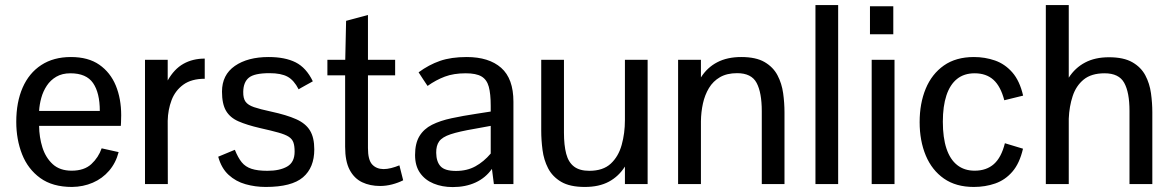

<svg xmlns="http://www.w3.org/2000/svg" viewBox="-20 -740 4710 772"><path d="M269.5 11.7Q191.4 11.7 141.8 -24.2Q92.3 -60.1 68.8 -119.6Q45.4 -179.2 45.4 -250Q45.4 -329.1 71 -387.7Q96.7 -446.3 146 -478.5Q195.3 -510.7 265.1 -510.7Q335 -510.7 379.4 -479.7Q423.8 -448.7 445.6 -396Q467.3 -343.3 467.3 -276.4Q467.3 -274.4 467 -265.6Q466.8 -256.8 466.6 -247.6Q466.3 -238.3 465.8 -233.9H137.2Q137.7 -188 150.6 -147Q163.6 -106 192.1 -79.8Q220.7 -53.7 268.1 -53.7Q318.8 -53.7 347.4 -80.3Q376 -106.9 388.7 -143.6L457 -128.4Q445.8 -85 418.7 -53.5Q391.6 -22 353 -5.4Q314.5 11.2 269.5 11.7ZM137.2 -293.9H381.3Q381.3 -366.7 354.2 -406Q327.1 -445.3 263.2 -445.3Q230 -445.3 206.5 -431.6Q183.1 -418 168.2 -395.5Q153.3 -373 146 -346.4Q138.7 -319.8 137.2 -293.9Z M563 0V-499.5H654.3V-416.5Q680.2 -462.4 717.5 -483.4Q754.9 -504.4 803.2 -504.4V-423.3Q750 -423.3 717.3 -399.7Q684.6 -376 669.9 -337.4Q655.3 -298.8 654.3 -254.4L654.8 0Z M1048.3 11.7Q1006.3 11.7 967.3 0.7Q928.2 -10.3 899.2 -36.9Q870.1 -63.5 857.4 -109.9L924.3 -137.7Q937 -106 951.9 -87.6Q966.8 -69.3 991.2 -61.3Q1015.6 -53.2 1055.2 -53.2Q1104.5 -53.2 1134.5 -70.3Q1164.6 -87.4 1164.6 -130.4Q1164.6 -153.3 1159.7 -167.2Q1154.8 -181.2 1140.9 -190.2Q1127 -199.2 1099.1 -207Q1071.3 -214.8 1025.4 -225.1Q972.7 -237.3 938.7 -252.2Q904.8 -267.1 888.7 -294.7Q872.6 -322.3 872.6 -371.6Q872.6 -439 924.3 -474.9Q976.1 -510.7 1060.1 -510.7Q1126 -510.7 1168.7 -489.3Q1211.4 -467.8 1237.8 -413.1Q1237.8 -413.1 1229.2 -408.2Q1220.7 -403.3 1209.2 -397.2Q1197.8 -391.1 1189.2 -386Q1180.7 -380.9 1180.7 -380.9Q1162.1 -417.5 1136.2 -431.6Q1110.4 -445.8 1063.5 -445.8Q1002.9 -445.8 980.7 -427.7Q958.5 -409.7 958 -370.6Q957.5 -344.7 967.3 -331.1Q977.1 -317.4 1001.5 -309.1Q1025.9 -300.8 1069.3 -291.5Q1132.8 -277.8 1170.9 -260.7Q1209 -243.7 1226.3 -215.3Q1243.7 -187 1243.7 -139.2Q1243.7 -65.9 1198.2 -27.1Q1152.8 11.7 1048.3 11.7Z M1508.3 7.8Q1467.8 7.8 1436 -7.3Q1404.3 -22.5 1386 -56.9Q1367.7 -91.3 1367.7 -149.9V-437H1296.4V-499.5H1368.2L1371.6 -656.2L1459.5 -679.7V-499.5H1568.8V-437H1459.5V-144.5Q1459.5 -97.2 1476.3 -78.9Q1493.2 -60.5 1522 -60.1Q1536.1 -60.1 1552.7 -64.2Q1569.3 -68.4 1585.9 -75.2L1601.1 -15.1Q1581.1 -4.9 1556.6 1.5Q1532.2 7.8 1508.3 7.8Z M1800.3 12.2Q1757.8 12.2 1723.4 -2Q1689 -16.1 1668.9 -44.7Q1648.9 -73.2 1648.9 -116.7Q1648.9 -163.6 1666.5 -192.6Q1684.1 -221.7 1717 -238.3Q1750 -254.9 1795.7 -264.6Q1841.3 -274.4 1896.5 -282.7L1953.1 -291.5V-314.5Q1953.1 -362.8 1945.3 -391.4Q1937.5 -419.9 1916 -432.6Q1894.5 -445.3 1852.5 -445.3Q1804.2 -445.3 1768.6 -431.9Q1732.9 -418.5 1699.2 -394.5Q1699.2 -394.5 1693.6 -402.8Q1688 -411.1 1680.9 -421.9Q1673.8 -432.6 1668.5 -440.9Q1663.1 -449.2 1663.1 -449.2Q1704.1 -479.5 1749 -495.1Q1793.9 -510.7 1856.4 -510.7Q1945.8 -510.7 1995.1 -467.3Q2044.4 -423.8 2044.4 -331.1V0H1965.8L1958 -61Q1932.6 -24.9 1892.3 -6.3Q1852.1 12.2 1800.3 12.2ZM1813.5 -52.7Q1857.9 -52.7 1891.6 -71.3Q1925.3 -89.8 1953.1 -122.6V-233.9L1889.2 -222.2Q1825.7 -211.4 1792 -200.2Q1758.3 -189 1745.8 -171.6Q1733.4 -154.3 1733.9 -125.5Q1734.4 -89.8 1751.5 -71.3Q1768.6 -52.7 1813.5 -52.7Z M2331.5 11.7Q2271.5 11.7 2236.3 -9Q2201.2 -29.8 2183.8 -63.5Q2166.5 -97.2 2161.4 -137Q2156.2 -176.8 2156.2 -214.8V-499.5H2247.6V-206.5Q2247.6 -156.2 2256.6 -121.8Q2265.6 -87.4 2288.1 -70.3Q2310.5 -53.2 2349.6 -53.2Q2404.8 -53.2 2435.8 -82Q2466.8 -110.8 2479.7 -157.5Q2492.7 -204.1 2492.7 -257.3V-499.5H2584V0H2492.7V-70.3Q2467.8 -30.8 2428.2 -9.5Q2388.7 11.7 2331.5 11.7Z M2706.5 0V-499.5H2798.3V-428.7Q2823.7 -468.8 2864 -489.7Q2904.3 -510.7 2960.4 -510.7Q3019.5 -510.7 3054.2 -490.5Q3088.9 -470.2 3106.2 -437.3Q3123.5 -404.3 3128.9 -365.2Q3134.3 -326.2 3134.3 -288.6V0H3043V-293Q3043 -367.7 3022.2 -406.7Q3001.5 -445.8 2943.8 -445.8Q2902.8 -445.8 2875 -429.7Q2847.2 -413.6 2830.6 -386Q2814 -358.4 2806.4 -324Q2798.8 -289.6 2798.3 -252.4V0Z M3258.8 0V-719.7H3350.1V0Z M3484.9 0V-499.5H3576.7V0ZM3478 -602.1V-714.8H3571.8V-602.1Z M3895.5 11.7Q3823.7 11.7 3775.4 -22Q3727.1 -55.7 3702.4 -114.7Q3677.7 -173.8 3677.7 -249Q3677.7 -324.2 3702.1 -383.3Q3726.6 -442.4 3775.1 -476.6Q3823.7 -510.7 3896 -510.7Q3940.4 -510.7 3980.5 -496.8Q4020.5 -482.9 4050.3 -449Q4080.1 -415 4093.8 -355.5L4018.1 -336.9Q4003.4 -393.1 3974.4 -419.2Q3945.3 -445.3 3898.9 -445.3Q3856.4 -445.3 3828.1 -422.6Q3799.8 -399.9 3785.4 -356.4Q3771 -313 3771 -250.5Q3771 -186.5 3785.6 -142.6Q3800.3 -98.6 3828.9 -76.2Q3857.4 -53.7 3898.9 -53.7Q3946.3 -53.7 3976.3 -80.3Q4006.3 -106.9 4020.5 -164.1L4093.3 -142.1Q4079.6 -83 4050.5 -49.6Q4021.5 -16.1 3981.4 -2.2Q3941.4 11.7 3895.5 11.7Z M4185.1 0V-719.7H4277.3V-427.7Q4302.7 -467.3 4342.8 -488.5Q4382.8 -509.8 4439 -509.8Q4498 -509.8 4533 -489.7Q4567.9 -469.7 4585.2 -437Q4602.5 -404.3 4607.9 -365.2Q4613.3 -326.2 4613.3 -288.6V0H4521.5V-294.4Q4521.5 -368.7 4500.2 -407Q4479 -445.3 4421.4 -445.3Q4368.2 -445.3 4337.4 -420.2Q4306.6 -395 4293 -353.5Q4279.3 -312 4277.3 -262.7V0Z"/></svg>

Font: Pontano Sans Medium
Style: Regular
Weight: 500
Designer: Vernon Adams
Foundry: Vernon Adams
Version: Version 2.001